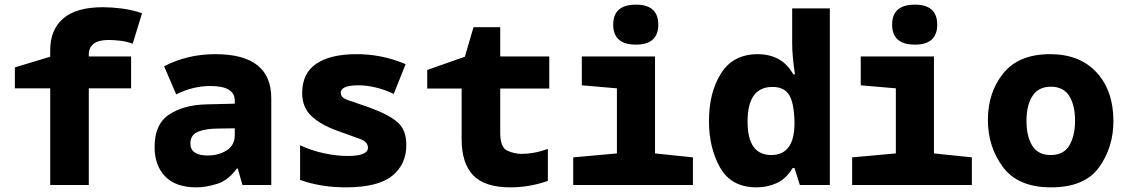

<svg xmlns="http://www.w3.org/2000/svg" viewBox="-20 -796 4840 826"><path d="M196 0H362V-416H544V-553H362V-560Q362 -624 447 -624Q468 -624 495.5 -621Q523 -618 551 -608L591 -739Q548 -754 503 -759.5Q458 -765 423 -765Q308 -765 252 -716.5Q196 -668 196 -581V-552L44 -506V-416H196Z M825 10Q866 10 914 -5Q962 -20 999 -71H1003L1023 0H1147V-374Q1147 -563 906 -563Q787 -563 686 -511L738 -390Q810 -426 885 -426Q990 -426 990 -363V-350L869 -347Q771 -345 708 -303.5Q645 -262 645 -164Q645 -84 690.5 -37Q736 10 825 10ZM874 -127Q799 -127 799 -179Q799 -216 832.5 -229.5Q866 -243 921 -243L990 -244V-215Q990 -171 955 -149Q920 -127 874 -127Z M1468 10Q1605 10 1666.5 -39Q1728 -88 1728 -172Q1728 -237 1690.5 -270Q1653 -303 1568 -334Q1504 -356 1475 -366Q1446 -376 1446 -397Q1446 -429 1522 -429Q1555 -429 1593 -420.5Q1631 -412 1674 -392L1725 -520Q1670 -543 1618.5 -553Q1567 -563 1514 -563Q1402 -563 1341 -522Q1280 -481 1280 -396Q1280 -334 1319.5 -297Q1359 -260 1427 -235Q1493 -211 1528 -198.5Q1563 -186 1563 -160Q1563 -125 1475 -125Q1429 -125 1374.5 -136.5Q1320 -148 1271 -171V-22Q1360 10 1468 10Z M2175 10Q2259 10 2337 -18V-155Q2301 -143 2274.5 -138.5Q2248 -134 2225 -134Q2194 -134 2163 -147.5Q2132 -161 2132 -225V-415H2343V-553H2132V-679H2017L1980 -552L1818 -495V-415H1966V-198Q1966 -93 2016 -41.5Q2066 10 2175 10Z M2716 -604Q2812 -604 2812 -690Q2812 -776 2716 -776Q2618 -776 2618 -690Q2618 -604 2716 -604ZM2446 0H2961V-119L2798 -136V-553H2483V-429L2634 -416V-136L2446 -119Z M3235 10Q3282 10 3322 -8.5Q3362 -27 3390 -73H3398L3421 0H3550V-760H3388V-611Q3388 -554 3400 -476H3393Q3366 -523 3327 -543Q3288 -563 3241 -563Q3134 -563 3082 -480.5Q3030 -398 3030 -275Q3030 -160 3078 -75Q3126 10 3235 10ZM3196 -273Q3196 -422 3303 -422Q3356 -422 3376.5 -385Q3397 -348 3398 -267Q3398 -129 3298 -129Q3196 -129 3196 -273Z M3916 -604Q4012 -604 4012 -690Q4012 -776 3916 -776Q3818 -776 3818 -690Q3818 -604 3916 -604ZM3646 0H4161V-119L3998 -136V-553H3683V-429L3834 -416V-136L3646 -119Z M4502 10Q4646 10 4708 -76Q4770 -162 4770 -275Q4770 -406 4697.5 -484.5Q4625 -563 4498 -563Q4363 -563 4296.5 -481Q4230 -399 4230 -280Q4230 -164 4295 -77Q4360 10 4502 10ZM4500 -129Q4446 -129 4421 -169Q4396 -209 4396 -276Q4396 -344 4422 -383.5Q4448 -423 4501 -423Q4555 -423 4580 -383Q4605 -343 4605 -277Q4605 -212 4580.5 -170.5Q4556 -129 4500 -129Z"/></svg>

Font: Noto Sans Mono Extra
Style: Regular
Weight: 800
Designer: Monotype Design Team
Foundry: Monotype Imaging Inc.
Version: Version 1.900